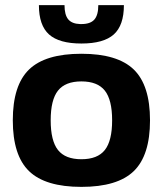

<svg xmlns="http://www.w3.org/2000/svg" viewBox="-20 -720 636 750"><path d="M93.5 -448.5Q157 -510 298 -510Q439 -510 502.5 -448.5Q566 -387 566 -250Q566 -113 502.5 -51.5Q439 10 298 10Q157 10 93.5 -51.5Q30 -113 30 -250Q30 -387 93.5 -448.5ZM206.5 -366Q178 -330 178 -250Q178 -170 206.5 -134Q235 -98 298 -98Q361 -98 389.5 -134Q418 -170 418 -250Q418 -330 389.5 -366Q361 -402 298 -402Q235 -402 206.5 -366ZM464 -700Q464 -621 424.5 -585.5Q385 -550 298 -550Q211 -550 171.5 -585.5Q132 -621 132 -700H232Q232 -662 246.5 -644.5Q261 -627 293 -626H298Q333 -626 348.5 -643.5Q364 -661 364 -700Z"/></svg>

Font: Fivo Sans
Style: Regular
Weight: 700
Designer: Alexander Slobzheninov
Foundry: Alexander Slobzheninov
Version: 1.0